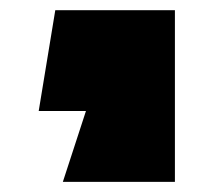

<svg xmlns="http://www.w3.org/2000/svg" viewBox="-20 -218 418 373"><path d="M87.4 -198.2H319.8V135.3H102.1L147 -2.4H55.2Z"/></svg>

Font: Donpoligrafbum
Style: Bold
Weight: 700
Designer: Sasha Pavljenko
Version: Version 1.002;Fontself Maker 3.5.8